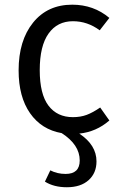

<svg xmlns="http://www.w3.org/2000/svg" viewBox="-20 -558 516 816"><path d="M405.8 -101.1 444.8 -45.9Q389.2 2.4 316.9 9.8Q390.1 58.1 390.1 127.9Q390.1 177.7 356.4 207.8Q322.8 237.8 264.2 237.8Q209 237.8 170.9 213.9L193.8 166Q223.1 181.2 258.8 181.2Q318.8 181.2 318.8 124Q318.8 57.1 242.2 7.8Q156.2 -7.3 107.7 -76.9Q59.1 -146.5 59.1 -258.8Q59.1 -385.7 120.6 -461.9Q182.1 -538.1 287.1 -538.1Q377.9 -538.1 444.8 -481.9L403.8 -429.2Q351.6 -467.8 290 -467.8Q223.6 -467.8 186.3 -415.3Q148.9 -362.8 148.9 -259.8Q148.9 -158.2 186 -109.1Q223.1 -60.1 290 -60.1Q322.3 -60.1 348.4 -69.8Q374.5 -79.6 405.8 -101.1Z"/></svg>

Font: Fira Sans Book
Style: Regular
Weight: 350
Designer: Carrois Corporate & Edenspiekermann AG
Foundry: Carrois Corporate GbR & Edenspiekermann AG
Version: Version 4.203;PS 004.203;hotconv 1.0.88;makeotf.lib2.5.64775